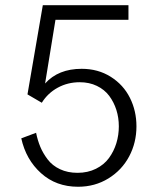

<svg xmlns="http://www.w3.org/2000/svg" viewBox="-20 -710 610 740"><path d="M280.8 9.8Q196.3 9.8 138.2 -42.5Q80.1 -94.7 62 -176.8L119.1 -198.2Q125 -168.9 135.3 -144.3Q145.5 -119.6 163.6 -95.7Q181.6 -71.8 211.2 -57.9Q240.7 -43.9 278.8 -43.9Q318.4 -43.9 349.9 -59.6Q381.3 -75.2 400.1 -101.1Q418.9 -127 428.5 -158.2Q438 -189.5 438 -223.1Q438 -256.3 428.5 -286.4Q418.9 -316.4 400.9 -340.6Q382.8 -364.7 353.5 -378.9Q324.2 -393.1 287.1 -393.1Q241.2 -393.1 202.6 -372.1Q164.1 -351.1 141.1 -314L85.9 -346.2L145 -689.9H475.1V-633.8H193.8L153.8 -388.2Q204.6 -444.8 294.9 -444.8Q357.9 -444.8 406.7 -414.1Q455.6 -383.3 480.7 -333Q505.9 -282.7 505.9 -223.1Q505.9 -160.2 477.8 -107.2Q449.7 -54.2 397.7 -22.2Q345.7 9.8 280.8 9.8Z"/></svg>

Font: HK Grotesk Light
Style: Regular
Weight: 300
Designer: Alfredo Marco Pradil and Stefan Peev
Foundry: Hanken Design Co.
Version: Version 1.045;PS 001.045;hotconv 1.0.88;makeotf.lib2.5.64775